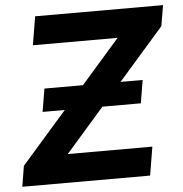

<svg xmlns="http://www.w3.org/2000/svg" viewBox="-52 -778 788 828"><g transform="rotate(-5 342.0 -364.0)"><path d="M11.2 0 25.9 -89.4 476.6 -604H109.9L130.4 -727.5H684.1L668.9 -637.7L218.8 -123.5H585L564.5 0ZM126.5 -314 143.1 -413.6H568.4L551.8 -314Z"/></g></svg>

Font: Inter
Style: Bold Italic
Weight: 700
Italic angle: -9.39999°
Designer: Rasmus Andersson
Foundry: rsms
Version: Version 4.001;git-9221beed3